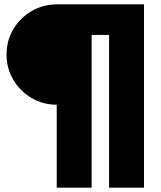

<svg xmlns="http://www.w3.org/2000/svg" viewBox="-20 -750 740 880"><path d="M240 -270Q177 -270 124.5 -301Q72 -332 41 -384.5Q10 -437 10 -500Q10 -564 41 -616Q72 -668 124.5 -699Q177 -730 240 -730H640V110H480V-590H400V110H240Z"/></svg>

Font: M PLUS 1 Thin Black
Style: Regular
Weight: 900
Version: Version 1.001